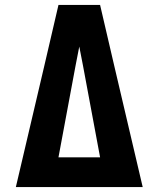

<svg xmlns="http://www.w3.org/2000/svg" viewBox="-20 -755 640 775"><path d="M44 0 159 -490 216 -735H384L441 -490L556 0ZM384 -120 315 -490Q311 -509 307.5 -528.5Q304 -548 300 -567Q296 -548 292.5 -528.5Q289 -509 285 -490L216 -120Z"/></svg>

Font: Iosevka Heavy Extended
Style: Regular
Weight: 900
Width: 7
Monospace: yes
Designer: Belleve Invis
Foundry: Belleve Invis
Version: Version 32.5.0; ttfautohint (v1.8.4)